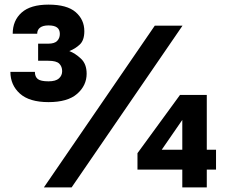

<svg xmlns="http://www.w3.org/2000/svg" viewBox="-20 -811 990 831"><path d="M190 -369Q107 -369 66 -406Q25 -443 25 -500H131Q131 -479 143.5 -469Q156 -459 190 -459Q221 -459 235 -471.5Q249 -484 249 -503Q249 -523 236.5 -535.5Q224 -548 189 -548H145V-622H189Q216 -622 227.5 -634Q239 -646 239 -664Q239 -683 227 -692Q215 -701 190 -701Q166 -701 153.5 -691.5Q141 -682 141 -665H35Q35 -722 73.5 -756.5Q112 -791 190 -791Q270 -791 307.5 -758.5Q345 -726 345 -676Q345 -637 325.5 -618.5Q306 -600 280 -590Q306 -580 330.5 -557Q355 -534 355 -492Q355 -441 314 -405Q273 -369 190 -369ZM170 0 650 -700H770L290 0ZM769 0V-77H575V-148L759 -400H875V-163H915V-77H875V0ZM680 -163H769V-292Z"/></svg>

Font: Golos Text Medium
Style: Regular
Weight: 500
Designer: A.Korolkova, Vitaly Kuzmin
Foundry: ParaType Ltd
Version: Version 2.004